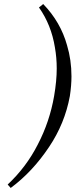

<svg xmlns="http://www.w3.org/2000/svg" viewBox="-20 -728 374 951"><path d="M312 -504Q334 -431 334 -350Q334 -305 326 -252Q301 -116 223 0Q141 123 33 203L18 186Q110 100 167 -12Q226 -125 248 -252Q261 -328 261 -389Q261 -442 252 -493Q234 -605 173 -691L194 -708Q280 -619 312 -504Z"/></svg>

Font: Linux Libertine O
Style: Italic
Weight: 400
Italic angle: -12°
Designer: Philipp H. Poll
Foundry: Philipp H. Poll
Version: Version 5.1.6